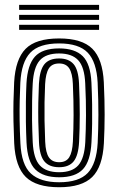

<svg xmlns="http://www.w3.org/2000/svg" viewBox="-20 -769 490 798"><path d="M225.8 9.2Q131 9.2 87.4 -33.2Q43.8 -75.8 39 -173.8Q36.8 -222.5 36 -264.6Q35.2 -306.8 36 -346.4Q36.8 -386 38.8 -427Q44 -523 86.5 -566.1Q129 -609.2 225.8 -609.2Q320.8 -609.2 363.8 -566.4Q406.8 -523.5 411.5 -426.8Q415 -352.2 414.9 -292.9Q414.8 -233.5 411.8 -173.8Q406.5 -76 363.4 -33.4Q320.2 9.2 225.8 9.2ZM225.8 -11.5Q308.2 -11.5 344.8 -50.2Q381.2 -89 386 -175Q388.8 -234.5 389 -291.8Q389.2 -349 385.8 -425.8Q381.5 -511.2 344.8 -549.9Q308 -588.5 225.8 -588.5Q142.8 -588.5 105.9 -549.9Q69 -511.2 64.5 -425Q62.8 -388.8 61.9 -350.8Q61 -312.8 61.6 -269.5Q62.2 -226.2 64.8 -174Q69 -84 108.4 -47.8Q147.8 -11.5 225.8 -11.5ZM225.8 -32.2Q160 -32.2 127 -64.5Q94 -96.8 90.2 -177Q88.2 -220.2 87.6 -262.8Q87 -305.2 87.6 -345.5Q88.2 -385.8 90 -422.8Q94.2 -499 125 -533.4Q155.8 -567.8 225.8 -567.8Q291.2 -567.8 323.8 -535.6Q356.2 -503.5 360 -425.5Q362.2 -377 362.9 -334.9Q363.5 -292.8 362.9 -254.2Q362.2 -215.8 360.2 -178Q356.2 -99.5 324.9 -65.9Q293.5 -32.2 225.8 -32.2ZM225.8 -53.2Q280 -53.2 305.5 -82.1Q331 -111 334.5 -178.8Q337 -228.8 337.4 -289.5Q337.8 -350.2 334.2 -422.5Q331.2 -490.5 305.1 -518.6Q279 -546.8 225.8 -546.8Q170.8 -546.8 145.2 -518Q119.8 -489.2 116 -422Q114.2 -389.2 113.5 -351.2Q112.8 -313.2 113.2 -269.9Q113.8 -226.5 116 -177.8Q119.5 -109.2 145.9 -81.2Q172.2 -53.2 225.8 -53.2ZM225.8 -74Q185 -74 164.8 -97.8Q144.5 -121.5 142 -179Q140 -223.2 139.2 -263.4Q138.5 -303.5 139.2 -342.1Q140 -380.8 141.8 -420.8Q144.8 -477.2 164.2 -501.6Q183.8 -526 225.8 -526Q265.2 -526 285.5 -502.9Q305.8 -479.8 308.5 -421.8Q311.5 -354.5 311.5 -294.8Q311.5 -235 308.8 -180Q305.8 -122.8 286.2 -98.4Q266.8 -74 225.8 -74ZM225.8 -94.8Q255 -94.8 267.9 -115.6Q280.8 -136.5 283 -181.2Q285.5 -232.8 285.8 -290.1Q286 -347.5 282.8 -420.5Q281 -464.2 267.8 -484.8Q254.5 -505.2 225.8 -505.2Q196 -505.2 183 -484.6Q170 -464 167.5 -419.5Q165.8 -381 165.1 -344.1Q164.5 -307.2 165.1 -267.4Q165.8 -227.5 167.8 -180Q169.8 -134 183.6 -114.4Q197.5 -94.8 225.8 -94.8ZM391.8 -728H59.5V-748.8H391.8ZM391.8 -645H59.5V-665.8H391.8ZM391.8 -686.5H59.5V-707.2H391.8Z"/></svg>

Font: Big Shoulders Inline Display Thin ExtraBold
Style: Regular
Weight: 800
Version: Version 2.002